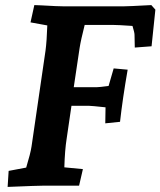

<svg xmlns="http://www.w3.org/2000/svg" viewBox="-20 -730 631 755"><path d="M14 -58 83 -71Q100 -127 104 -154L159 -531Q164 -569 166 -630L100 -642L115 -710L141 -709Q209 -705 234 -705H463Q483 -705 575 -710L591 -692L576 -548L510 -543L509 -593Q509 -602 501 -628Q443 -632 424 -632H313Q298 -573 293 -541L270 -387H359Q370 -387 407 -392L427 -461L482 -456Q462 -341 452 -251L394 -245L395 -308Q339 -314 329 -314H261L242 -184Q235 -140 233 -72L306 -65L291 0H155Q130 0 10 5Z"/></svg>

Font: Andada Pro ExtraBold
Style: Italic
Weight: 800
Italic angle: -6.99998°
Designer: Carolina Giovagnoli
Foundry: Huerta Tipografica
Version: Version 3.005; ttfautohint (v1.8.4)